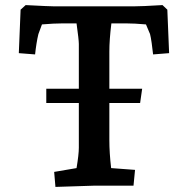

<svg xmlns="http://www.w3.org/2000/svg" viewBox="-20 -730 740 755"><path d="M193 -54 281 -69Q290 -123 290 -149V-325H162V-381H290V-557Q290 -573 281 -638H225Q193 -638 145 -634L131 -596Q127 -580 123.5 -558Q120 -536 118 -516L54 -521L61 -692L81 -710Q176 -705 195 -705H504Q537 -705 619 -710L638 -692L645 -521L582 -516Q580 -536 576.5 -560.5Q573 -585 570 -596L554 -634Q508 -638 477 -638H418Q410 -574 410 -527V-381H539L531 -325H410V-179Q410 -129 417 -69L511 -62L505 0H354L198 5Z"/></svg>

Font: Andada Pro
Style: Bold
Weight: 700
Designer: Carolina Giovagnoli
Foundry: Huerta Tipografica
Version: Version 3.005; ttfautohint (v1.8.4)